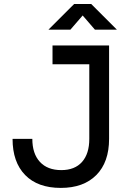

<svg xmlns="http://www.w3.org/2000/svg" viewBox="-20 -918 626 948"><path d="M280.3 9.8Q166 9.8 104 -54Q42 -117.7 42 -232.4H139.6Q139.6 -159.2 177 -118.7Q214.4 -78.1 282.7 -78.1Q349.1 -78.1 385 -118.4Q420.9 -158.7 420.9 -232.4V-693.4H518.6V-232.4Q518.6 -117.2 455.6 -53.7Q392.6 9.8 280.3 9.8ZM239.3 -600.6V-693.4H466.8V-600.6ZM219.2 -771.5 346.2 -898.4H430.2L557.1 -771.5H448.7L362.3 -871.6H414.1L327.6 -771.5Z"/></svg>

Font: Cascadia Code PL
Style: Regular
Weight: 400
Monospace: yes
Designer: Aaron Bell
Foundry: Saja Typeworks
Version: Version 2102.003